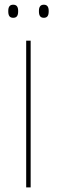

<svg xmlns="http://www.w3.org/2000/svg" viewBox="-20 -816 248 836"><path d="M113.5 0H94V-639H113.5ZM37.5 -738.5Q26.5 -738.5 21.2 -745.2Q16 -752 16 -766V-769Q16 -782 21.2 -788.8Q26.5 -795.5 37.5 -795.5Q48.5 -795.5 53.8 -788.8Q59 -782 59 -769V-766Q59 -752 53.8 -745.2Q48.5 -738.5 37.5 -738.5ZM171 -738.5Q160 -738.5 154.8 -745.2Q149.5 -752 149.5 -766V-769Q149.5 -782 154.8 -788.8Q160 -795.5 171 -795.5Q181.5 -795.5 186.8 -788.8Q192 -782 192 -769V-766Q192 -752 186.8 -745.2Q181.5 -738.5 171 -738.5Z"/></svg>

Font: Anek Telugu Thin
Style: Regular
Weight: 250
Version: Version 1.003